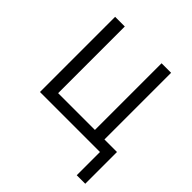

<svg xmlns="http://www.w3.org/2000/svg" viewBox="-186 -651 941 941"><g transform="rotate(45 284.5 -180.0)"><path d="M76 0H492V161H551V-59H464V-521H398V-59H143V-521H76Z"/></g></svg>

Font: Raleway Reg
Style: Regular
Weight: 400
Designer: Matt McInerney, Pablo Impallari, Rodrigo Fuenzalida
Foundry: Matt McInerney, Pablo Impallari, Rodrigo Fuenzalida
Version: Version 3.00 July 28, 2015